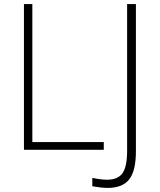

<svg xmlns="http://www.w3.org/2000/svg" viewBox="-20 -732 780 938"><path d="M97 0V-712H138V-38H487V0ZM503 146Q556 146 578.5 114Q601 82 601 5V-712H644V7Q644 102 611.5 144Q579 186 506 186Q476 186 431 178V137Q473 146 503 146Z"/></svg>

Font: MuliDisplayVN ExtraLight
Style: Regular
Weight: 200
Designer: Vernon Adams
Foundry: Vernon Adams
Version: Version 2.100